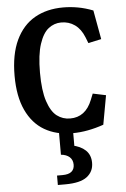

<svg xmlns="http://www.w3.org/2000/svg" viewBox="-66 -789 753 1148"><g transform="rotate(-5 310.0 -214.5)"><path d="M32.8 -360.2Q32.8 -488.2 73.2 -573.9Q113.8 -659.5 186.6 -701Q259.4 -742.4 357.3 -742.4Q401.8 -742.4 446 -734.4Q490.2 -726.4 536.2 -708.5L567.9 -533.9L489.4 -517L475.5 -552.6Q455.4 -603.3 419.6 -628.8Q383.8 -654.2 337.6 -653.9Q295.6 -653.7 261.8 -627.4Q227.9 -601.2 206.8 -537.1Q185.7 -473.1 185.7 -365.7Q185.7 -257.9 207 -193.8Q228.2 -129.7 263 -103.4Q297.8 -77.2 341.8 -77.3Q387.8 -77 421.2 -102.1Q454.6 -127.2 474.7 -178.2L489 -213.8L567.5 -197.3L535.8 -22.8Q488.2 -6.2 440.9 2.7Q393.6 11.6 346.5 11.6Q250.8 11.6 180.5 -29.4Q110.2 -70.4 71.5 -153.6Q32.8 -236.8 32.8 -360.2ZM233.7 255.9H265.7Q303.8 255.9 321.1 241.1Q338.4 226.3 338.4 199.8Q338.4 170.8 319.6 153.8Q300.8 136.8 267.8 133.8V-24H352.3V112.3L336.8 84.1Q389.4 94.2 419.3 122.4Q449.2 150.6 449.2 198.2Q449.2 250.8 408.8 281.6Q368.5 312.5 278.2 312.5H233.7Z"/></g></svg>

Font: Monaspace Xenon Var ExtraLight
Style: Regular
Weight: 200
Designer: Riley Cran and the Lettermatic Team
Version: Version 1.200 (Monaspace Xenon Var)